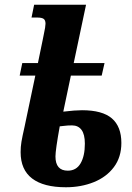

<svg xmlns="http://www.w3.org/2000/svg" viewBox="-20 -780 555 810"><path d="M67 -138Q67 -161 70.5 -182Q74 -203 84 -247L89 -271L129 -461H63L74 -514H140L160 -611L165 -636Q172 -668 172 -680Q172 -695 164 -700.5Q156 -706 137 -706H113L124 -760H343L291 -514H421L409 -461H279L247 -309Q297 -315 326 -315Q412 -315 452 -280.5Q492 -246 492 -177Q492 -117 460.5 -75Q429 -33 375.5 -11.5Q322 10 258 10Q164 10 115.5 -27Q67 -64 67 -138ZM338 -174Q338 -213 324 -232Q310 -251 284 -251Q264 -251 250.5 -249Q237 -247 232 -247Q214 -147 214 -120Q214 -60 266 -60Q302 -60 320 -91Q338 -122 338 -174Z"/></svg>

Font: Noto Serif CondExtraBold
Style: Italic
Weight: 800
Width: 3
Italic angle: -12°
Designer: Monotype Design Team
Foundry: Monotype Imaging Inc.
Version: Version 1.001